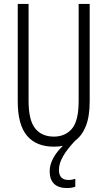

<svg xmlns="http://www.w3.org/2000/svg" viewBox="-20 -734 544 974"><path d="M279 128Q279 179 328 179Q338 179 347.5 177Q357 175 362 173V213Q345 220 319 220Q277 220 254.5 198.5Q232 177 232 135Q232 101 250.5 67.5Q269 34 299 6Q278 10 253 10Q164 10 117 -45.5Q70 -101 70 -220V-714H125V-222Q125 -124 158.5 -82.5Q192 -41 253 -41Q311 -41 345 -81Q379 -121 379 -222V-714H435V-221Q435 -143 415.5 -94.5Q396 -46 362 -21Q321 22 300 58.5Q279 95 279 128Z"/></svg>

Font: Noto Sans Sinhala ExtraCondensed Light
Style: Regular
Weight: 300
Width: 2
Designer: Jelle Bosma - Monotype Design Team
Foundry: Monotype Imaging Inc.
Version: Version 2.006; ttfautohint (v1.8.4.7-5d5b)